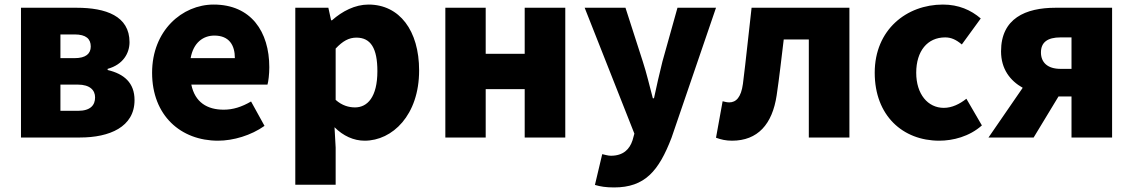

<svg xmlns="http://www.w3.org/2000/svg" viewBox="-20 -603 4968 842"><path d="M72 0H331C460 0 570 -46 570 -164C570 -240 524 -279 452 -296V-301C521 -320 548 -371 548 -418C548 -533 444 -569 316 -569H72ZM245 -348V-452H307C358 -452 378 -432 378 -399C378 -368 357 -348 307 -348ZM245 -117V-232H321C375 -232 397 -207 397 -176C397 -142 377 -117 322 -117Z M936 14C1003 14 1081 -9 1140 -51L1081 -158C1040 -134 1002 -122 961 -122C889 -122 835 -154 819 -232H1153C1157 -245 1161 -277 1161 -308C1161 -464 1081 -583 917 -583C779 -583 647 -469 647 -284C647 -96 773 14 936 14ZM816 -348C828 -416 871 -447 920 -447C985 -447 1010 -405 1010 -348Z M1275 207H1452V44L1447 -45C1485 -7 1531 14 1579 14C1701 14 1818 -98 1818 -294C1818 -469 1732 -583 1596 -583C1537 -583 1481 -554 1436 -514H1432L1420 -569H1275ZM1537 -132C1510 -132 1480 -140 1452 -165V-390C1483 -423 1510 -438 1543 -438C1606 -438 1635 -391 1635 -291C1635 -177 1591 -132 1537 -132Z M1933 0H2110V-212H2281V0H2459V-569H2281V-367H2110V-569H1933Z M2673 219C2808 219 2869 147 2925 1L3120 -569H2951L2885 -333C2872 -279 2859 -226 2848 -172H2843C2828 -228 2816 -281 2799 -333L2723 -569H2544L2762 -17L2754 12C2741 52 2713 80 2659 80C2646 80 2631 75 2621 73L2589 208C2613 215 2636 219 2673 219Z M3190 14C3303 14 3367 -58 3386 -185C3398 -265 3407 -349 3417 -430H3527V0H3705V-569H3276C3263 -458 3252 -345 3238 -235C3230 -176 3208 -154 3178 -154C3167 -154 3158 -157 3149 -159L3120 1C3142 9 3163 14 3190 14Z M4099 14C4159 14 4231 -4 4286 -53L4218 -170C4189 -147 4155 -130 4119 -130C4049 -130 3998 -190 3998 -284C3998 -379 4047 -439 4125 -439C4150 -439 4172 -430 4198 -408L4281 -522C4238 -559 4184 -583 4115 -583C3956 -583 3816 -473 3816 -284C3816 -96 3939 14 4099 14Z M4679 -301H4631C4573 -301 4545 -330 4545 -373C4545 -417 4573 -439 4631 -439H4679ZM4609 -569C4477 -569 4370 -522 4370 -378C4370 -300 4410 -249 4465 -218L4315 0H4513L4622 -180H4679V0H4857V-569Z"/></svg>

Font: Noto Sans CJK Black
Style: Bold
Weight: 900
Designer: Ryoko NISHIZUKA (kana & ideographs); Paul D. Hunt (Latin, Greek & Cyrillic); Wenlong ZHANG (bopomofo); Sandoll Communica
Foundry: Adobe Systems Incorporated
Version: Version 1.000;PS 1;hotconv 1.0.78;makeotf.lib2.5.61930